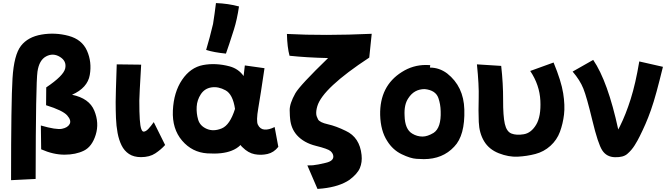

<svg xmlns="http://www.w3.org/2000/svg" viewBox="-20 -963 4366 1250"><path d="M52 210Q52 -301 61.5 -453.5Q71 -606 116.5 -664.5Q162 -723 251 -738Q340 -753 427 -729.5Q514 -706 546.5 -632.5Q579 -559 564.5 -475Q550 -391 449 -346Q561 -323 594 -242.5Q627 -162 603 -85Q579 -8 526 18Q473 44 400 44Q327 44 248 9L246 -146Q346 -117 383.5 -124.5Q421 -132 433.5 -155.5Q446 -179 417.5 -211.5Q389 -244 280 -278L281 -394Q394 -470 404.5 -517.5Q415 -565 370.5 -592.5Q326 -620 280.5 -596Q235 -572 224 -497Q213 -422 212 202Z M898 60Q851 60 820 39.5Q789 19 771.5 -16.5Q754 -52 745.5 -97.5Q737 -143 735 -194.5Q733 -246 733 -299Q733 -344 740 -544L899 -542Q887 -336 887 -308Q887 -230 890 -186Q893 -142 899.5 -124Q906 -106 915 -106Q929 -106 946 -124Q963 -142 981 -168L1055 -19Q1028 11 991 35.5Q954 60 898 60Z M1510 -254Q1496 -349 1448.5 -375Q1401 -401 1356.5 -394Q1312 -387 1287.5 -349.5Q1263 -312 1260.5 -268.5Q1258 -225 1270 -184Q1282 -143 1326 -124Q1370 -105 1423.5 -127Q1477 -149 1510 -254ZM1659 -151Q1673 -122 1701.5 -119.5Q1730 -117 1768 -136L1792 -7Q1763 30 1721.5 39.5Q1680 49 1638 41Q1596 33 1559 -4Q1550 -12 1546 -19Q1522 5 1488 18Q1428 42 1329.5 35.5Q1231 29 1165.5 -47.5Q1100 -124 1105.5 -243.5Q1111 -363 1165.5 -443.5Q1220 -524 1302 -539.5Q1384 -555 1475 -531Q1533 -515 1566 -468Q1569 -495 1574 -537L1702 -519Q1676 -342 1661.5 -258.5Q1647 -175 1659 -151ZM1386 -943Q1466 -940 1536 -921Q1523 -834 1503 -771Q1469 -664 1451 -614Q1371 -622 1322 -638Q1346 -718 1367 -807Q1377 -869 1386 -943Z M2384 -588Q2081 -389 2046 -272Q2037 -242 2039 -220Q2040 -206 2050.5 -186Q2061 -166 2114.5 -154Q2168 -142 2231 -111Q2322 -69 2334 46Q2339 93 2323 131Q2307 169 2255 208Q2190 252 2081 264L2047 267L1981 114Q2003 114 2017 113Q2048 110 2101 97Q2153 85 2150 53Q2148 35 2131.5 20.5Q2115 6 2036.5 -13.5Q1958 -33 1913 -83Q1875 -126 1869 -188Q1867 -201 1866 -244.5Q1865 -288 1903 -356Q1933 -408 2116 -585Q1978 -588 1865 -600Q1850 -655 1848 -742Q2092 -729 2400 -743Q2392 -658 2384 -588Z M2731 -74Q2763 -74 2803 -98Q2853 -131 2849 -239Q2848 -285 2834 -325Q2816 -376 2745 -383Q2676 -383 2638 -323Q2610 -282 2614 -210Q2616 -121 2664 -93Q2695 -74 2731 -74ZM2739 73Q2730 73 2691.5 71Q2653 69 2595 41Q2537 13 2501 -45Q2458 -111 2455 -214Q2451 -403 2596 -494Q2668 -540 2753 -540L2781 -539L2779 -523Q2840 -523 2891 -485Q2999 -400 3003 -250Q3008 -81 2937 -8Q2862 73 2739 73Z M3243 -534Q3256 -418 3255.5 -313Q3255 -208 3266.5 -157Q3278 -106 3310 -93.5Q3342 -81 3390 -89Q3438 -97 3470.5 -151Q3503 -205 3498 -307.5Q3493 -410 3432 -501L3584 -556Q3634 -435 3646.5 -356Q3659 -277 3652 -217.5Q3645 -158 3625.5 -105Q3606 -52 3563.5 -13.5Q3521 25 3465.5 39.5Q3410 54 3351 57Q3292 60 3228 35Q3164 10 3132 -43Q3100 -96 3097 -169Q3094 -242 3096.5 -325Q3099 -408 3085 -544Z M3708 -497 3842 -573Q3937 -434 4005 -120L4016 -141Q4054 -217 4086 -318Q4118 -419 4142 -563L4296 -528Q4273 -434 4254.5 -366Q4236 -298 4218 -247Q4200 -196 4182 -155Q4164 -114 4145 -76Q4132 -49 4112 -17Q4092 15 4064 39Q4038 62 3983.5 60.5Q3929 59 3901 16Q3873 -27 3836.5 -179Q3800 -331 3778 -386Q3756 -441 3708 -497Z"/></svg>

Font: KN Bobohei
Style: Bold
Weight: 700
Designer: Kingnam Type Foundry
Version: Version 1.710;March 18, 2023